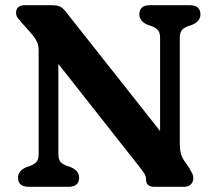

<svg xmlns="http://www.w3.org/2000/svg" viewBox="-20 -720 833 740"><path d="M285 -35.5Q285 0 243.5 0H91Q49.5 0 49.5 -35.5Q49.5 -61 80 -75L97 -81Q113 -87 121 -96.5Q129 -106 129 -126.5V-522Q129 -546 122.5 -559.2Q116 -572.5 104 -587L65 -631Q54.5 -643 48.2 -651Q42 -659 42 -670.5Q42 -700 77 -700H178Q195.5 -700 208 -696Q220.5 -692 235 -673L597 -215V-573.5Q597 -594 589 -603.5Q581 -613 564.5 -619L547.5 -625Q517 -639 517 -664.5Q517 -700 558.5 -700H711Q752.5 -700 752.5 -664.5Q752.5 -639 722 -625L705 -619Q688 -613 680.5 -603.5Q673 -594 673 -573.5V-164Q673 -144.5 677 -129.5Q681 -114.5 689 -102L709 -73Q717.5 -58.5 721.2 -50.8Q725 -43 725 -33.5Q725 -18.5 715.5 -9.2Q706 0 689.5 0H574Q543 0 543 -28Q543 -40.5 536.5 -50.8Q530 -61 513.5 -82L205 -473.5V-126.5Q205 -106 212.8 -96.5Q220.5 -87 237.5 -81L254.5 -75Q285 -61 285 -35.5Z"/></svg>

Font: Fraunces 9pt SuperSoft SemiBold
Style: Regular
Weight: 600
Version: Version 1.000;[0bf87f6ff]